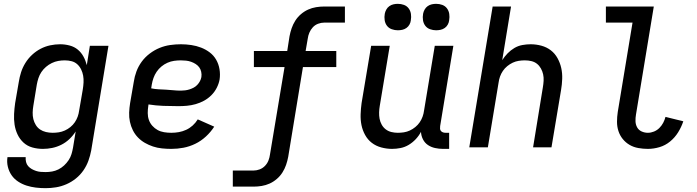

<svg xmlns="http://www.w3.org/2000/svg" viewBox="-20 -769 3640 1002"><path d="M218 213Q192 213 167 210Q142 207 118.5 199.5Q95 192 74.5 178.5Q54 165 40.5 145.5Q27 126 21 101.5Q15 77 19 51H114Q113 64 116 76.5Q119 89 127 98Q135 107 145.5 113Q156 119 168 123Q180 127 192.5 128Q205 129 218 129Q235 129 252 126Q269 123 285 115Q301 107 314.5 94.5Q328 82 338 67Q348 52 353 35.5Q358 19 361 2L375 -83Q361 -61 342 -43Q323 -25 300 -13.5Q277 -2 252.5 3Q228 8 204 8Q175 8 148.5 0.5Q122 -7 102.5 -25Q83 -43 71.5 -67.5Q60 -92 56 -119Q52 -146 53.5 -174.5Q55 -203 59 -231L78 -341Q82 -367 90 -392Q98 -417 112.5 -440.5Q127 -464 147.5 -483Q168 -502 192 -514.5Q216 -527 242 -532.5Q268 -538 294 -538Q319 -538 343.5 -531.5Q368 -525 386 -510Q404 -495 415.5 -474Q427 -453 433 -429L449 -530H546L456 16Q451 43 441.5 69.5Q432 96 415.5 120Q399 144 376 162.5Q353 181 326.5 192.5Q300 204 272.5 208.5Q245 213 218 213ZM255 -76Q271 -76 287 -78.5Q303 -81 318.5 -88Q334 -95 347.5 -106Q361 -117 370.5 -131Q380 -145 385.5 -160.5Q391 -176 393 -192Q398 -219 402.5 -246.5Q407 -274 412 -302Q415 -320 416 -338.5Q417 -357 414 -374Q411 -391 403.5 -406.5Q396 -422 383.5 -433.5Q371 -445 354 -449.5Q337 -454 318 -454Q301 -454 284 -451Q267 -448 250.5 -440Q234 -432 220 -420Q206 -408 196 -393Q186 -378 180.5 -361Q175 -344 172 -327L154 -217Q151 -200 150.5 -182Q150 -164 154 -147.5Q158 -131 167 -116.5Q176 -102 189.5 -93Q203 -84 220 -80Q237 -76 255 -76Z M874 8Q850 8 825.5 5.5Q801 3 778.5 -4.5Q756 -12 736 -23.5Q716 -35 700 -51.5Q684 -68 673.5 -89Q663 -110 658 -133.5Q653 -157 654 -181.5Q655 -206 659 -231L678 -341Q682 -369 692 -396Q702 -423 719.5 -447Q737 -471 761.5 -489.5Q786 -508 813 -519Q840 -530 868 -534Q896 -538 924 -538Q951 -538 978 -534Q1005 -530 1029.5 -520.5Q1054 -511 1074.5 -495.5Q1095 -480 1108 -457.5Q1121 -435 1125.5 -408Q1130 -381 1126 -354Q1122 -332 1111 -310.5Q1100 -289 1083 -272Q1066 -255 1045 -243.5Q1024 -232 1001 -225.5Q978 -219 955.5 -217Q933 -215 911 -215Q871 -215 832 -216.5Q793 -218 755 -224L754 -217Q751 -198 751 -179Q751 -160 757 -143Q763 -126 775 -112.5Q787 -99 802.5 -90.5Q818 -82 836.5 -79Q855 -76 874 -76Q894 -76 913.5 -79.5Q933 -83 951.5 -91.5Q970 -100 985.5 -114Q1001 -128 1012 -146L1098 -108Q1080 -80 1054.5 -56.5Q1029 -33 999 -18.5Q969 -4 937.5 2Q906 8 874 8ZM924 -296Q935 -296 946.5 -297.5Q958 -299 969 -302.5Q980 -306 990.5 -311.5Q1001 -317 1009.5 -326Q1018 -335 1023.5 -345.5Q1029 -356 1031 -367Q1033 -381 1030 -394.5Q1027 -408 1019.5 -418Q1012 -428 1001 -435Q990 -442 977.5 -446.5Q965 -451 951 -452.5Q937 -454 924 -454Q906 -454 888.5 -451.5Q871 -449 854 -441.5Q837 -434 822.5 -422Q808 -410 797.5 -394.5Q787 -379 781 -362Q775 -345 772 -327L769 -308Q788 -304 807.5 -303Q827 -302 846.5 -301Q866 -300 885 -298Q904 -296 924 -296Z M1195 205V121H1303Q1319 121 1335 115Q1351 109 1363 96.5Q1375 84 1381 68.5Q1387 53 1389 37L1465 -419H1305V-503H1479L1491 -580Q1495 -601 1502 -621.5Q1509 -642 1521 -661Q1533 -680 1550.5 -695Q1568 -710 1588 -719Q1608 -728 1629.5 -731.5Q1651 -735 1672 -735H1780V-651H1672Q1656 -651 1640 -645Q1624 -639 1612.5 -626.5Q1601 -614 1594.5 -598.5Q1588 -583 1586 -567L1575 -503H1735V-419H1561L1484 50Q1480 71 1473 91.5Q1466 112 1454 131Q1442 150 1424.5 165Q1407 180 1387 189Q1367 198 1345.5 201.5Q1324 205 1303 205Z M2026 8Q1998 8 1970 0.5Q1942 -7 1920.5 -23.5Q1899 -40 1885.5 -64.5Q1872 -89 1866.5 -116Q1861 -143 1862 -172.5Q1863 -202 1867 -231L1917 -530H2014L1962 -217Q1959 -200 1958.5 -182.5Q1958 -165 1961 -149Q1964 -133 1972 -118.5Q1980 -104 1993 -94Q2006 -84 2022.5 -80Q2039 -76 2056 -76Q2072 -76 2088 -78.5Q2104 -81 2119 -88Q2134 -95 2147.5 -106Q2161 -117 2170.5 -131Q2180 -145 2185.5 -160.5Q2191 -176 2193 -192L2249 -530H2346L2277 -111Q2276 -104 2276.5 -97Q2277 -90 2281.5 -85Q2286 -80 2292.5 -78Q2299 -76 2306 -76H2324V8H2292Q2271 8 2250.5 3.5Q2230 -1 2213.5 -12Q2197 -23 2187.5 -41.5Q2178 -60 2177 -81Q2166 -60 2149.5 -42.5Q2133 -25 2113 -13Q2093 -1 2070.5 3.5Q2048 8 2026 8ZM2256 -611Q2240 -611 2224.5 -616.5Q2209 -622 2199.5 -634.5Q2190 -647 2187.5 -663.5Q2185 -680 2188 -697Q2190 -708 2196 -719Q2202 -730 2212 -737Q2222 -744 2233.5 -746.5Q2245 -749 2256 -749Q2273 -749 2288 -743.5Q2303 -738 2312.5 -725.5Q2322 -713 2324.5 -696.5Q2327 -680 2324 -663Q2323 -652 2317 -641Q2311 -630 2301 -623Q2291 -616 2279.5 -613.5Q2268 -611 2256 -611ZM2056 -611Q2040 -611 2024.5 -616.5Q2009 -622 1999.5 -634.5Q1990 -647 1987.5 -663.5Q1985 -680 1988 -697Q1990 -708 1996 -719Q2002 -730 2012 -737Q2022 -744 2033.5 -746.5Q2045 -749 2056 -749Q2073 -749 2088 -743.5Q2103 -738 2112.5 -725.5Q2122 -713 2124.5 -696.5Q2127 -680 2124 -663Q2123 -652 2117 -641Q2111 -630 2101 -623Q2091 -616 2079.5 -613.5Q2068 -611 2056 -611Z M2429 0 2551 -735H2647L2601 -455Q2613 -474 2629 -490.5Q2645 -507 2664.5 -518.5Q2684 -530 2706 -534Q2728 -538 2749 -538Q2778 -538 2805.5 -530.5Q2833 -523 2854.5 -506.5Q2876 -490 2889.5 -465.5Q2903 -441 2909 -414Q2915 -387 2914 -357.5Q2913 -328 2908 -299L2858 0H2762L2813 -313Q2816 -330 2817 -347.5Q2818 -365 2814.5 -381Q2811 -397 2803 -411.5Q2795 -426 2782.5 -436Q2770 -446 2753.5 -450Q2737 -454 2719 -454Q2703 -454 2687 -451.5Q2671 -449 2656 -442Q2641 -435 2627.5 -424Q2614 -413 2604.5 -399Q2595 -385 2589.5 -369.5Q2584 -354 2582 -338L2526 0Z M3361 8Q3336 8 3311 3.5Q3286 -1 3265.5 -13Q3245 -25 3230 -43.5Q3215 -62 3207.5 -85Q3200 -108 3200 -133.5Q3200 -159 3204 -185L3281 -651H3142V-735H3392L3299 -171Q3296 -154 3296.5 -136.5Q3297 -119 3305 -104.5Q3313 -90 3328.5 -83Q3344 -76 3361 -76Q3377 -76 3393 -82.5Q3409 -89 3421 -101Q3433 -113 3441 -128Q3449 -143 3453 -159L3546 -136Q3536 -106 3519 -78.5Q3502 -51 3477 -30.5Q3452 -10 3421.5 -1Q3391 8 3361 8Z"/></svg>

Font: Iosevka Curly Medium Extended
Style: Italic
Weight: 500
Width: 7
Italic angle: -9°
Monospace: yes
Designer: Belleve Invis
Foundry: Belleve Invis
Version: Version 11.1.0; ttfautohint (v1.8.3)